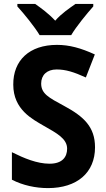

<svg xmlns="http://www.w3.org/2000/svg" viewBox="-20 -954 544 984"><path d="M183 -774H345C370 -817 425 -884 458 -921V-934H367C336 -912 295 -885 263 -848C230 -884 190 -913 160 -934H69V-921C103 -884 158 -816 183 -774ZM467 -199C467 -304 409 -357 309 -411C229 -454 191 -474 191 -526C191 -569 220 -598 270 -598C317 -598 358 -585 420 -557L466 -675C394 -708 335 -724 272 -724C131 -724 47 -645 48 -520C48 -392 147 -343 203 -310C272 -271 324 -243 324 -192C324 -149 299 -115 234 -115C170 -115 103 -143 41 -174V-33C97 -4 163 10 226 10C375 10 467 -69 467 -199Z"/></svg>

Font: Noto Sans Malayalam SemiCondensed
Style: Bold
Weight: 700
Width: 4
Designer: Jelle Bosma - Monotype Design Team
Foundry: Monotype Imaging Inc.
Version: Version 2.104